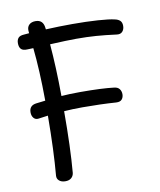

<svg xmlns="http://www.w3.org/2000/svg" viewBox="-83 -811 725 871"><g transform="rotate(-10 279.5 -375.5)"><path d="M528 -655Q528 -639 519 -629Q510 -619 494 -621Q440 -628 399 -631Q358 -634 307 -634Q267 -634 187 -630Q196 -525 197 -390Q234 -393 283 -393Q385 -393 440 -386Q456 -384 463.5 -374Q471 -364 471 -350Q471 -336 463 -326.5Q455 -317 437 -318Q365 -323 282 -323Q236 -323 197 -320Q197 -153 187 -37Q185 -23 175 -14.5Q165 -6 148 -6Q130 -6 119.5 -15Q109 -24 110 -38Q120 -151 121 -313L77 -307Q63 -305 54.5 -315Q46 -325 46 -341Q46 -373 79 -377Q111 -381 121 -382Q120 -525 109 -626L81 -625Q61 -624 52.5 -633Q44 -642 44 -660Q44 -675 51.5 -684Q59 -693 78 -694L102 -696L101 -708Q100 -725 110.5 -735Q121 -745 140 -745Q175 -745 179 -707L180 -700Q241 -703 302 -703Q367 -703 419.5 -699.5Q472 -696 496 -690Q511 -687 519.5 -679Q528 -671 528 -655Z"/></g></svg>

Font: Mali
Style: Regular
Weight: 400
Version: Version 1.000; ttfautohint (v1.6)